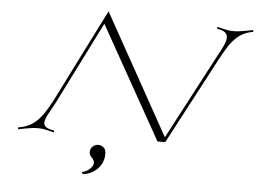

<svg xmlns="http://www.w3.org/2000/svg" viewBox="-65 -895 1724 1234"><g transform="rotate(5 797.5 -278.0)"><path d="M72 0C75 0 154 -18 191 -18C233 -18 225 -18 304 0V-12C255 -19 237 -34 237 -57C237 -87 267 -131 299 -191L566 -724L972 0H1022L1315 -554C1369 -652 1412 -738 1523 -755V-767C1520 -767 1441 -749 1404 -749C1362 -749 1370 -749 1291 -767V-755C1340 -748 1358 -730 1358 -703C1358 -669 1328 -620 1296 -560L1017 -31L586 -806L280 -197C226 -99 183 -29 72 -12ZM510 250C566 250 645 198 645 113C645 99 644 84 634 72C624 61 610 55 596 55C584 55 572 59 562 67C553 75 544 86 544 106C544 140 577 140 577 175C577 202 532 237 505 237Z"/></g></svg>

Font: Cantique Normal
Style: Regular
Weight: 400
Designer: Sébastien Hayez
Foundry: Sébastien Hayez & Ariel Martín Pérez
Version: Version 1.000;hotconv 1.0.109;makeotfexe 2.5.65596